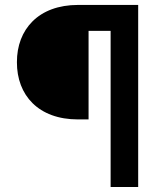

<svg xmlns="http://www.w3.org/2000/svg" viewBox="-20 -747 638 767"><path d="M532 -727.3H291.9C133.5 -727.3 47.2 -629.3 47.6 -498.6C47.2 -366.5 133.5 -269.9 291.9 -269.9H333.8V-623.6H421.9V0H532Z"/></svg>

Font: Riot Sans 2.0
Style: Bold
Weight: 600
Designer: Rasmus Andersson
Foundry: rsms
Version: Version 3.006;hotconv 1.0.109;makeotfexe 2.5.65596